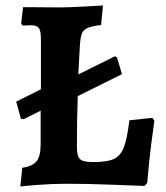

<svg xmlns="http://www.w3.org/2000/svg" viewBox="-20 -669 606 699"><path d="M516 -3 506 8Q479 7 389 3.5Q299 0 225 0Q170 0 119 4Q68 8 54 10L61 -58Q99 -64 113.5 -82.5Q128 -101 128 -144V-266L66 -235L56 -237L39 -299L129 -344V-525Q129 -557 121.5 -567Q114 -577 92 -577L62 -576L57 -584L64 -643L200 -642Q228 -642 282.5 -645Q337 -648 355 -649L348 -578Q314 -574 298.5 -567Q283 -560 278 -547Q273 -534 271 -505L265 -398L398 -464L406 -460L424 -399L263 -319Q260 -228 260 -139Q260 -113 264.5 -100.5Q269 -88 282 -83.5Q295 -79 322 -79Q371 -79 395 -90.5Q419 -102 431 -133Q443 -164 451 -231L535 -240L542 -230Q539 -211 530.5 -144Q522 -77 516 -3Z"/></svg>

Font: Sahitya
Style: Bold
Weight: 700
Designer: Juan Pablo del Peral
Foundry: Juan Pablo del Peral (http://www.huertatipografica.com)
Version: Version 1.001;PS 001.000;hotconv 1.0.70;makeotf.lib2.5.58329